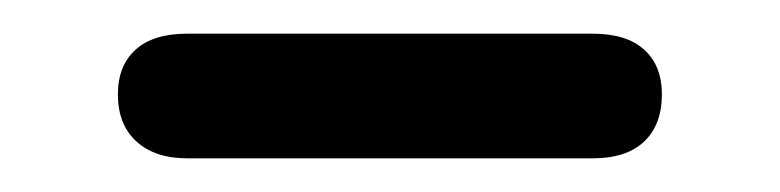

<svg xmlns="http://www.w3.org/2000/svg" viewBox="-20 -683 463 114"><path d="M50 -627Q50 -644 60.5 -653.5Q71 -663 91 -663H332Q352 -663 362.5 -653.5Q373 -644 373 -627Q373 -609 362.5 -599Q352 -589 332 -589H91Q72 -589 61 -599Q50 -609 50 -627Z"/></svg>

Font: Quicksand Medium
Style: Regular
Weight: 500
Designer: Andrew Paglinawan
Foundry: Andrew Paglinawan
Version: Version 3.000